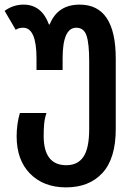

<svg xmlns="http://www.w3.org/2000/svg" viewBox="-27 -571 583 831"><path d="M259 240Q359 240 416.5 177.5Q474 115 474 -13V-317Q474 -551 318 -551Q222 -551 188 -465H185Q153 -551 75 -551Q30 -551 -7 -524L41 -442Q54 -451 73 -451Q131 -451 131 -318V-268H244V-318Q244 -451 303 -451Q336 -451 347.5 -417Q359 -383 359 -306V-12Q359 70 334.5 107Q310 144 260 144Q162 144 162 17Q162 -10 164 -33.5Q166 -57 174 -82H59Q45 -34 45 19Q45 122 103.5 181Q162 240 259 240Z"/></svg>

Font: Noto Sans Georgian Condensed Semi
Style: Regular
Weight: 600
Width: 3
Designer: Monotype Design Team
Foundry: Monotype Imaging Inc.
Version: Version 1.901